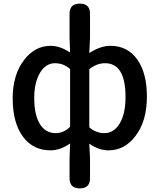

<svg xmlns="http://www.w3.org/2000/svg" viewBox="-20 -817 881 1060"><path d="M421 223Q364 223 364 167V57L367 -25Q313 13 259 13Q163 13 107 -62Q50 -139 50 -274Q50 -404 113 -486Q173 -564 259 -564Q312 -564 367 -527L364 -608V-741Q364 -797 421 -797Q477 -797 477 -741V-702V-608L473 -524Q534 -564 590 -564Q685 -564 739 -487Q791 -412 791 -284Q791 -147 727 -65Q668 13 579 13Q525 13 473 -24L477 57V167Q477 223 421 223ZM287 -82Q332 -82 367 -117V-276V-436Q331 -468 283 -468Q234 -468 202 -417Q169 -363 169 -276Q169 -183 200 -132.5Q231 -82 287 -82ZM556 -82Q608 -82 640 -134Q673 -187 673 -282Q673 -468 560 -468Q514 -468 473 -435V-274V-114Q510 -82 556 -82Z"/></svg>

Font: GenSenRounded JP M
Style: Regular
Weight: 500
Version: Version 1.501;PS 1;hotconv 16.6.51;makeotf.lib2.5.65220